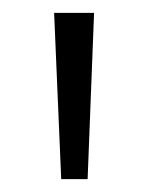

<svg xmlns="http://www.w3.org/2000/svg" viewBox="-20 -734 229 298"><path d="M126 -714 116 -456H75L64 -714Z"/></svg>

Font: Noto Sans Myanmar UI Condensed Light
Style: Regular
Weight: 300
Width: 3
Designer: Monotype Design Team
Foundry: Monotype Imaging Inc.
Version: Version 2.103; ttfautohint (v1.8.4.7-5d5b)